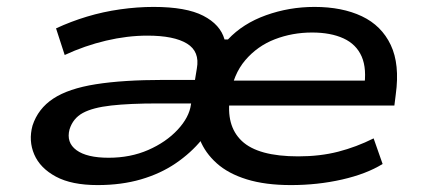

<svg xmlns="http://www.w3.org/2000/svg" viewBox="-20 -526 1231 555"><path d="M262 9Q187 9 141.5 -15.5Q96 -40 79 -79.5Q62 -119 74 -163Q90 -212 134 -241Q178 -270 257 -282.5Q336 -295 453 -295H570L560 -227H436Q355 -227 301.5 -221Q248 -215 219.5 -199.5Q191 -184 181 -152Q171 -114 201 -92Q231 -70 294 -70Q357 -70 408.5 -92.5Q460 -115 493.5 -151Q527 -187 532 -224L549 -328Q558 -377 520.5 -400Q483 -423 406 -423Q348 -423 286.5 -408.5Q225 -394 167 -367L142 -444Q185 -464 231.5 -478Q278 -492 327.5 -499Q377 -506 424 -506Q518 -506 567.5 -480.5Q617 -455 629 -412H639Q682 -458 749 -482Q816 -506 889 -506Q969 -506 1026 -479Q1083 -452 1109.5 -396Q1136 -340 1124 -253L1120 -221H615L626 -293H1060L1032 -270Q1041 -327 1025.5 -362.5Q1010 -398 973 -415Q936 -432 882 -432Q825 -432 774.5 -412.5Q724 -393 689 -352Q654 -311 645 -247Q632 -163 679 -118.5Q726 -74 842 -74Q905 -74 957.5 -87.5Q1010 -101 1060 -126L1086 -52Q1039 -23 968.5 -7Q898 9 821 9Q747 9 693.5 -7.5Q640 -24 606.5 -54Q573 -84 558 -122H563Q532 -84 488 -54Q444 -24 387.5 -7.5Q331 9 262 9Z"/></svg>

Font: Nunito Sans 7pt Expanded Medium
Style: Italic
Weight: 500
Width: 7
Italic angle: -9°
Designer: Vernon Adams
Foundry: Vernon Adams
Version: Version 3.101;gftools[0.9.27]